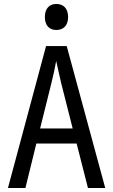

<svg xmlns="http://www.w3.org/2000/svg" viewBox="-20 -947 570 967"><path d="M264 -796C298 -796 323 -817 323 -861C323 -906 298 -927 264 -927C230 -927 206 -906 206 -861C206 -818 229 -796 264 -796ZM20 0H108L163 -224H366L423 0H510L316 -715H212ZM239 -529C247 -560 257 -606 263 -640C270 -606 281 -561 288 -529L346 -300H182Z"/></svg>

Font: Noto Sans Mono Condensed
Style: Regular
Weight: 400
Width: 3
Designer: Monotype Design Team
Foundry: Monotype Imaging Inc.
Version: Version 2.014